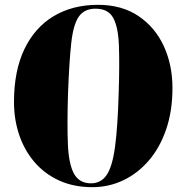

<svg xmlns="http://www.w3.org/2000/svg" viewBox="-20 -763 766 796"><path d="M38 -340Q38 -469 81 -559Q124 -649 202.5 -696Q281 -743 386 -743Q485 -743 554 -696.5Q623 -650 659 -572Q695 -494 695 -398Q695 -303 669 -227Q643 -151 597 -97.5Q551 -44 491 -15.5Q431 13 363 13Q286 13 225.5 -14.5Q165 -42 123 -91Q81 -140 59.5 -204Q38 -268 38 -340ZM376 -727Q330 -727 307 -694.5Q284 -662 275.5 -585.5Q267 -509 262 -376Q258 -247 261.5 -164.5Q265 -82 287 -42.5Q309 -3 357 -3Q399 -3 422.5 -38Q446 -73 457 -155Q468 -237 472 -376Q476 -496 473 -574Q470 -652 449 -689.5Q428 -727 376 -727Z"/></svg>

Font: Literata 72pt Black
Style: Italic
Weight: 900
Italic angle: -2°
Designer: Latin by Veronika Burian and Jose Scaglione. Greek by Irene Vlachou. Cyrillic by Vera Evstafieva
Foundry: TypeTogether
Version: Version 3.002